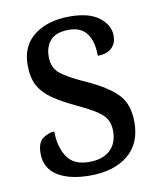

<svg xmlns="http://www.w3.org/2000/svg" viewBox="-68 -600 554 665"><g transform="rotate(-10 209.0 -267.5)"><path d="M196 10Q124 10 82 -16.5Q40 -43 40 -95Q40 -134 60.5 -148Q81 -162 100 -162Q100 -109 123 -73Q146 -37 201 -37Q250 -37 275.5 -61.5Q301 -86 301 -128Q301 -152 291.5 -169Q282 -186 258 -201.5Q234 -217 191 -237Q142 -260 110.5 -282Q79 -304 64 -332.5Q49 -361 49 -404Q49 -472 96.5 -508.5Q144 -545 221 -545Q290 -545 325 -517.5Q360 -490 360 -453Q360 -426 343 -410Q326 -394 294 -394Q294 -445 273.5 -472.5Q253 -500 211 -500Q166 -500 146 -478Q126 -456 126 -420Q126 -381 152 -360Q178 -339 239 -312Q312 -279 345.5 -244Q379 -209 379 -146Q379 -70 329.5 -30Q280 10 196 10Z"/></g></svg>

Font: Noto Serif Hebrew SemiCondensed
Style: Regular
Weight: 400
Width: 4
Designer: Monotype Design Team
Foundry: Monotype Imaging Inc.
Version: Version 2.004; ttfautohint (v1.8.4.7-5d5b)